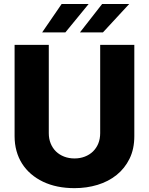

<svg xmlns="http://www.w3.org/2000/svg" viewBox="-20 -958 765 987"><path d="M230.8 -727.3V-273.4Q230.8 -244.3 240.6 -220.3Q250.4 -196.4 267.9 -179.3Q285.5 -162.3 309.8 -152.9Q334.2 -143.5 362.9 -143.5Q391.7 -143.5 416 -152.9Q440.3 -162.3 457.9 -179.3Q475.5 -196.4 485.3 -220.3Q495 -244.3 495 -273.4V-727.3H670.5V-258.2Q670.5 -192.1 646 -142.2Q621.4 -92.3 579.5 -58.6Q537.6 -24.9 481.7 -7.8Q425.8 9.2 362.9 9.2Q270.6 9.2 201.3 -23.8Q166.5 -40.5 139.4 -63.9Q112.2 -87.4 93.4 -117Q74.6 -146.7 64.8 -182.2Q55 -217.7 55 -258.2V-727.3ZM296.9 -937.5H435.7L316.1 -791.5H196.7ZM391 -791.5 505 -937.5H644.2L509.2 -791.5Z"/></svg>

Font: Inter P Extra Bold
Style: Regular
Weight: 800
Designer: Rasmus Andersson
Foundry: rsms
Version: Version 3.018;git-588b23468